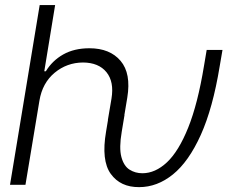

<svg xmlns="http://www.w3.org/2000/svg" viewBox="-20 -748 935 777"><path d="M20.5 0 140.6 -727.5H203.1L159.2 -459.5H165.5Q191.4 -502.4 235.8 -527.6Q280.3 -552.7 341.8 -552.7Q424.8 -552.7 468 -501.7Q511.2 -450.7 495.1 -353L483.4 -282.7H483.9L472.7 -215.3Q461.4 -149.4 471.2 -112.8Q481 -76.2 504.2 -61.5Q527.3 -46.9 556.2 -46.9Q608.4 -46.9 655.8 -91.3Q703.1 -135.7 741.7 -231.7Q780.3 -327.6 805.7 -482.4L816.4 -545.9H880.4L869.1 -480Q841.3 -310.1 792.5 -201.9Q743.7 -93.8 679.9 -42.2Q616.2 9.3 543 9.3Q467.3 9.8 428.2 -44.4Q389.2 -98.6 409.2 -215.3L417 -262.2H416.5L431.2 -349.1Q442.4 -417 410.9 -455.8Q379.4 -494.6 315.9 -495.1Q250.5 -494.6 200.9 -453.4Q151.4 -412.1 139.6 -340.8L83 0Z"/></svg>

Font: Inter Display Light
Style: Italic
Weight: 300
Italic angle: -9.39999°
Designer: Rasmus Andersson
Foundry: rsms
Version: Version 4.000;git-a52131595